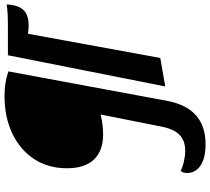

<svg xmlns="http://www.w3.org/2000/svg" viewBox="-60 -662 929 849"><g transform="rotate(-90 404.5 -237.5)"><path d="M190.7 207Q131.3 207 97.7 185.2Q64 163.3 64 124.7Q64 116 66.2 108.7Q68.3 101.3 74 96.7Q89.7 105.7 115 111.3Q140.3 117 162.3 117Q207 117 232.8 91.8Q258.7 66.7 269.3 11L322.3 -255L320.7 -257Q301.7 -251.7 277.7 -248.8Q253.7 -246 235 -246Q162 -246 123.5 -286.7Q85 -327.3 85 -406Q85 -488.7 125.3 -550.5Q165.7 -612.3 237.8 -647.2Q310 -682 405 -682Q464 -682 513.3 -665L382.3 40.7Q365.7 124.3 317.7 165.7Q269.7 207 190.7 207ZM446.7 28.7 584.7 -667H703Q745.7 -667 769.2 -668.3Q792.7 -669.7 809.3 -672.7Q806.7 -621.3 784.8 -598.3Q763 -575.3 717 -575.3Q707.3 -575.3 697.5 -576.2Q687.7 -577 679.7 -578.3L572.7 6.7Z"/></g></svg>

Font: Sansita Swashed Light
Style: Regular
Weight: 300
Designer: Pablo Cosgaya
Foundry: Omnibus-Type
Version: Version 1.003